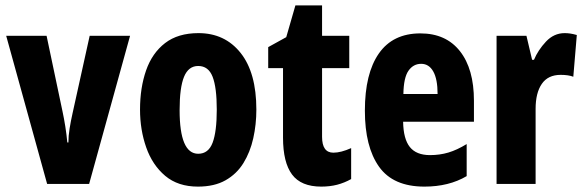

<svg xmlns="http://www.w3.org/2000/svg" viewBox="-20 -683 2170 713"><path d="M155 0 3 -550H153L212 -270Q218 -242 222.5 -213.5Q227 -185 230 -154H234Q234 -178 238.5 -206Q243 -234 250 -265L313 -550H463L311 0Z M932 -276Q932 -221 920.5 -169.5Q909 -118 884 -77.5Q859 -37 817.5 -13.5Q776 10 715 10Q641 10 593.5 -30Q546 -70 523 -135.5Q500 -201 500 -276Q500 -357 522.5 -421.5Q545 -486 593 -523Q641 -560 717 -560Q815 -560 873.5 -486.5Q932 -413 932 -276ZM647 -274Q647 -112 716 -112Q754 -112 769.5 -153Q785 -194 785 -276Q785 -358 769.5 -398Q754 -438 716 -438Q680 -438 663.5 -398Q647 -358 647 -274Z M1218 -116Q1246 -116 1284 -133V-18Q1259 -4 1232 3Q1205 10 1173 10Q1098 10 1064.5 -35Q1031 -80 1031 -172V-430H976V-508L1043 -545L1077 -663H1176V-550H1277V-430H1176V-175Q1176 -116 1218 -116Z M1541 -559Q1636 -559 1688 -493Q1740 -427 1740 -309V-231H1477Q1478 -167 1502 -137Q1526 -107 1577 -107Q1613 -107 1645 -116.5Q1677 -126 1713 -148V-29Q1647 10 1556 10Q1440 10 1387.5 -64Q1335 -138 1335 -272Q1335 -410 1387 -484.5Q1439 -559 1541 -559ZM1544 -446Q1515 -446 1497 -420.5Q1479 -395 1478 -334H1605Q1605 -389 1589 -417.5Q1573 -446 1544 -446Z M2077 -560Q2087 -560 2097.5 -558.5Q2108 -557 2122 -553L2109 -398Q2091 -405 2062 -405Q2015 -405 1992 -371.5Q1969 -338 1969 -279V0H1824V-550H1935L1956 -461H1963Q1978 -497 2007.5 -528.5Q2037 -560 2077 -560Z"/></svg>

Font: Noto Sans Arabic ExtCond ExtBd
Style: Regular
Weight: 800
Width: 2
Designer: Monotype Design Team, Nadine Chahine, Nizar Qandah and Khaled Hosny
Foundry: Monotype Imaging Inc.
Version: Version 2.012; ttfautohint (v1.8.4.7-5d5b)